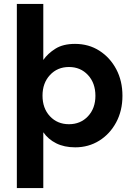

<svg xmlns="http://www.w3.org/2000/svg" viewBox="-20 -740 695 980"><path d="M66 220V-720H201V-434Q224 -467 263 -491.5Q302 -516 363 -516Q433 -516 487.5 -481Q542 -446 573.5 -386.5Q605 -327 605 -251Q605 -175 573 -115.5Q541 -56 486.5 -22Q432 12 364 12Q308 12 267 -8.5Q226 -29 201 -65V220ZM332 -106Q391 -106 429 -146.5Q467 -187 467 -251Q467 -316 429 -357Q391 -398 332 -398Q273 -398 235 -357Q197 -316 197 -252Q197 -187 235 -146.5Q273 -106 332 -106Z"/></svg>

Font: DM Sans
Style: Bold
Weight: 700
Designer: Colophon Foundry, Jonny Pinhorn
Foundry: Colophon Foundry
Version: Version 4.004; ttfautohint (v1.8.4.7-5d5b)